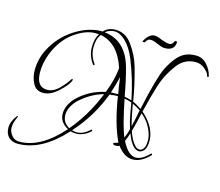

<svg xmlns="http://www.w3.org/2000/svg" viewBox="-102 -725 1088 948"><g transform="rotate(15 442.0 -251.0)"><path d="M283 -39Q238 -63 238 -106.5Q238 -150 276 -190Q335 -248 416 -265Q443 -333 449 -395Q411 -513 319 -530Q300 -505 300 -462.5Q300 -420 327 -383Q328 -381 327 -379Q326 -377 324 -377Q322 -377 320 -379Q292 -417 292 -461Q292 -505 310 -531Q302 -532 293 -532Q240 -532 183 -490Q126 -448 96 -372Q77 -324 77 -276Q77 -200 133 -200Q165 -200 194 -229.5Q223 -259 235 -280Q240 -287 242 -283V-275Q232 -251 194 -216Q155 -180 118 -180Q81 -180 65 -211Q49 -242 49 -278Q49 -335 75 -386Q113 -460 182 -504.5Q251 -549 318 -549Q321 -549 324 -549Q346 -574 384 -574Q434 -574 467 -530Q506 -477 522 -419Q546 -333 559 -253Q579 -245 603 -228Q639 -395 664 -447Q701 -520 741 -541Q766 -554 800 -554Q834 -554 857 -528Q880 -502 886 -475Q887 -472 887 -469Q887 -466 882 -466Q880 -466 876.5 -477Q873 -488 853.5 -505Q834 -522 806.5 -522Q779 -522 755.5 -510Q732 -498 714 -473.5Q696 -449 681.5 -423Q667 -397 654 -358Q636 -300 616 -218Q636 -202 654 -178Q687 -133 687 -86Q687 -39 661 -27Q655 -24 650 -24Q614 -24 586 -99Q578 -72 570 -56Q603 10 642 10Q670 10 702 -20Q712 -30 713.5 -30Q715 -30 715 -28L717 -23Q673 23 629.5 23Q586 23 550 -26Q544 -21 530.5 -21Q517 -21 517 -30Q517 -32 527 -34.5Q537 -37 541 -39Q500 -125 479 -260Q474 -260 468 -260L437 -257Q391 -135 304 -39Q316 -35 328 -35Q361 -35 394 -65Q399 -70 400 -65.5Q401 -61 399 -59Q365 -28 327 -28Q313 -28 298 -32Q183 95 62 95Q33 95 15 78Q-3 61 -3 29.5Q-3 -2 22 -34Q22 -37 26 -37Q28 -37 28 -34L20 -14Q12 6 12 26Q12 46 27 64.5Q42 83 66 83Q176 83 283 -39ZM288 -45Q363 -133 411 -252Q344 -234 288 -181Q252 -142 252 -104Q252 -66 288 -45ZM334 -548Q446 -536 481 -407Q497 -350 512 -266Q531 -263 549 -257Q528 -362 490 -455Q467 -510 437.5 -537.5Q408 -565 382 -565Q356 -565 334 -548ZM658 -35Q679 -45 679 -85.5Q679 -126 648 -173Q631 -195 614 -209Q599 -144 590 -112Q601 -79 614.5 -59.5Q628 -40 636 -36.5Q644 -33 649 -33Q654 -33 658 -35ZM551 -247Q535 -254 514 -257Q541 -121 563 -71Q571 -88 579 -119Q567 -154 556 -219ZM640 -549Q626 -549 602 -560Q578 -571 563 -571Q548 -571 539 -552Q537 -550 531.5 -551Q526 -552 526 -553Q549 -596 577 -596Q592 -596 616 -585Q643 -575 657.5 -575Q672 -575 680 -595Q681 -597 686.5 -596.5Q692 -596 692 -595Q692 -549 640 -549ZM560 -243 564 -220Q574 -164 583 -134Q590 -163 601 -220Q580 -234 560 -243ZM441 -269Q453 -270 478 -270Q472 -300 465 -354Q455 -310 441 -269Z"/></g></svg>

Font: Lovers Quarrel
Style: Regular
Weight: 400
Designer: Robert E. Leuschke
Foundry: Robert E. Leuschke
Version: Version 1.001